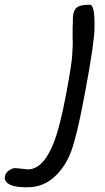

<svg xmlns="http://www.w3.org/2000/svg" viewBox="-31 -705 435 792"><path d="M32.7 -11.7 83.5 -6.3Q147 -6.3 189.9 -114.3Q216.8 -182.1 241.9 -317.6Q267.1 -453.1 267.1 -482.4L269 -518.6V-535.6L268.6 -543.9Q268.6 -568.4 268.6 -592.8L269.5 -609.4V-626.5Q269.5 -656.7 282.5 -670.9Q295.4 -685.1 330.6 -685.1H339.8Q358.9 -685.1 358.9 -607.4V-590.8Q358.9 -533.7 320.8 -328.4Q282.7 -123 255.6 -63.2Q228.5 -3.4 184.8 32Q141.1 67.4 82.5 67.4H73.7Q32.2 67.4 10.5 56.9Q-11.2 46.4 -11.2 28.6Q-11.2 10.7 3.9 -0.5Q19 -11.7 32.7 -11.7Z"/></svg>

Font: Averia Sans Libre Light
Style: Italic
Weight: 300
Italic angle: -8.5°
Version: Version 1.002